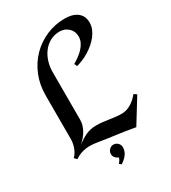

<svg xmlns="http://www.w3.org/2000/svg" viewBox="-211 -825 973 1094"><g transform="rotate(-30 275.5 -278.0)"><path d="M536.1 -138.2 438 21Q404.8 15.1 376.7 10.7Q348.6 6.3 321.5 2.7Q294.4 -1 266.1 -4.9Q237.8 -8.8 205.1 -14.2Q192.4 -16.6 179.9 -17.8Q167.5 -19 154.8 -19Q127.9 -19 103.3 -11.7Q78.6 -4.4 56.2 11.2L41 -4.9Q51.3 -13.7 58.6 -25.9Q65.9 -38.1 71 -52Q76.2 -65.9 78.6 -80.1Q81.1 -94.2 81.1 -106.9V-395Q81.1 -463.4 105 -522.5Q128.9 -581.5 171.1 -625.2Q213.4 -668.9 270.8 -694.1Q328.1 -719.2 395 -719.2Q416.5 -719.2 436.5 -714.4Q456.5 -709.5 471.9 -698.7Q487.3 -688 496.6 -670.9Q505.9 -653.8 505.9 -628.9Q505.9 -606.9 497.6 -586.4Q489.3 -565.9 474.9 -547.4Q460.4 -528.8 441.7 -512.9Q422.9 -497.1 402.3 -484.4Q381.8 -471.7 360.4 -462.9Q338.9 -454.1 319.8 -449.2L312 -467.8Q328.6 -477.5 346.4 -490.2Q364.3 -502.9 378.9 -518.3Q393.6 -533.7 402.8 -552Q412.1 -570.3 412.1 -591.8Q412.1 -608.9 405.8 -623.3Q399.4 -637.7 388.4 -647.9Q377.4 -658.2 363 -664.1Q348.6 -669.9 332 -669.9Q295.4 -669.9 267.6 -654.3Q239.7 -638.7 220.7 -613.3Q201.7 -587.9 191.9 -555.7Q182.1 -523.4 182.1 -490.2V-175.8Q182.1 -157.2 176.8 -139.9Q171.4 -122.6 162.4 -106.7Q153.3 -90.8 141.1 -76.7Q128.9 -62.5 115.2 -50.8Q130.9 -62 145.5 -71.5Q160.2 -81.1 175.5 -87.9Q190.9 -94.7 207.5 -98.4Q224.1 -102.1 244.1 -102.1Q268.6 -102.1 287.6 -99.6Q306.6 -97.2 325 -94.5Q343.3 -91.8 362.3 -89.4Q381.3 -86.9 405.8 -86.9Q422.9 -86.9 438.7 -92Q454.6 -97.2 468.8 -106Q482.9 -114.7 495.4 -126.2Q507.8 -137.7 518.1 -150.9ZM314.9 81.5Q314.9 94.7 310.5 106.7Q306.2 118.7 298.3 128.9Q290.5 139.2 280.5 147.7Q270.5 156.2 259.8 162.6L247.1 152.3Q253.4 146.5 258.8 137.5Q264.2 128.4 266.1 120.1Q252.9 116.2 244.4 105.7Q235.8 95.2 235.8 81.5Q235.8 65.4 247.3 53.5Q258.8 41.5 274.9 41.5Q291.5 41.5 303.2 53.5Q314.9 65.4 314.9 81.5Z"/></g></svg>

Font: Redressed
Style: Regular
Weight: 400
Designer: Astigmatic (AOETI)
Foundry: Astigmatic (AOETI)
Version: Version 1.000